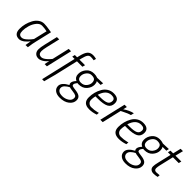

<svg xmlns="http://www.w3.org/2000/svg" viewBox="192 -1977 3459 3459"><g transform="rotate(45 1921.5 -247.5)"><path d="M216 10C232.7 10 250.3 5.5 269 -3.5C287.7 -12.5 303.7 -22.3 317 -33C330.3 -43.7 343.5 -56 356.5 -70C369.5 -84 378.2 -93.8 382.5 -99.5L393 -113C390.3 -99 384 -61 374 1L432 -1L436 -27C442.7 -79 450.7 -123.7 460 -161L536 -486L501 -492C431 -504 378 -510 342 -510C302.7 -510 266.5 -497.8 233.5 -473.5C200.5 -449.2 174 -418 154 -380C112 -301.3 91 -218.3 91 -131C91 -37 132.7 10 216 10ZM467 -442 406 -184 378 -148C359.3 -124.7 335.7 -101.3 307 -78C278.3 -54.7 251.7 -43 227 -43C202.3 -43 183.8 -50.3 171.5 -65C159.2 -79.7 153 -106.2 153 -144.5C153 -182.8 159.8 -226.2 173.5 -274.5C187.2 -322.8 209 -365.3 239 -402C269 -438.7 302.5 -457 339.5 -457C376.5 -457 419 -452 467 -442Z M710 10C726.7 10 744.3 6 763 -2C808.3 -20.7 847.7 -52.3 881 -97L860 0H918L1034 -500H974L897 -168L871 -137C854.3 -116.3 832 -95.7 804 -75C776 -54.3 751 -44 729 -44C679 -44 654 -71.3 654 -126C654 -153.3 660.3 -194 673 -248L732 -500H673L613 -244C599.7 -188 593 -142.7 593 -108C593 -73.3 603.2 -45 623.5 -23C643.8 -1 672.7 10 710 10Z M1367 -732C1321.7 -732 1286.5 -718.3 1261.5 -691C1236.5 -663.7 1216 -616.3 1200 -549L1188 -500H1130L1117 -447H1177L1021 225H1073L1133 0L1237 -447H1376L1390 -500H1248L1260 -547C1272 -595.7 1285.3 -630 1300 -650C1314.7 -670 1334.3 -680 1359 -680C1383.7 -680 1409.7 -677.7 1437 -673L1449 -720L1437 -723C1411.7 -729 1388.3 -732 1367 -732Z M1478 237C1554 237 1615 219 1661 183C1707 147 1730 104.3 1730 55C1730 18.3 1718.5 -8.7 1695.5 -26C1672.5 -43.3 1637.8 -54.8 1591.5 -60.5C1545.2 -66.2 1515.8 -71.5 1503.5 -76.5C1491.2 -81.5 1485 -91.8 1485 -107.5C1485 -123.2 1496.7 -145.7 1520 -175L1550 -173C1616.7 -173 1668.5 -194 1705.5 -236C1742.5 -278 1761 -324 1761 -374C1761 -403.3 1754.7 -427.7 1742 -447H1839L1851 -500L1703 -494L1692 -498C1670 -506 1643.7 -510 1613 -510C1552.3 -510 1503.8 -488.8 1467.5 -446.5C1431.2 -404.2 1413 -355.8 1413 -301.5C1413 -247.2 1436 -209.7 1482 -189L1469 -174C1459.7 -164.7 1450.7 -151.8 1442 -135.5C1433.3 -119.2 1429 -103.3 1429 -88C1429 -72.7 1434 -60 1444 -50C1354 -2 1309 50.3 1309 107C1309 146.3 1324.2 177.8 1354.5 201.5C1384.8 225.2 1426 237 1478 237ZM1400 28C1422 6.7 1448 -11.7 1478 -27C1492.7 -21 1520.8 -15.7 1562.5 -11C1604.2 -6.3 1632.7 0.8 1648 10.5C1663.3 20.2 1671 36.3 1671 59C1671 96.3 1652.5 126.7 1615.5 150C1578.5 173.3 1537.8 185 1493.5 185C1449.2 185 1417 176.7 1397 160C1377 143.3 1367 122.5 1367 97.5C1367 72.5 1378 49.3 1400 28ZM1558 -224C1500 -224 1471 -252.7 1471 -310C1471 -345.3 1483.7 -378.8 1509 -410.5C1534.3 -442.2 1565.8 -458 1603.5 -458C1641.2 -458 1667.3 -450.5 1682 -435.5C1696.7 -420.5 1704 -397.3 1704 -366C1704 -334.7 1691.3 -303.2 1666 -271.5C1640.7 -239.8 1604.7 -224 1558 -224Z M1934.5 -70C1916.2 -87.3 1907 -111 1907 -141C1907 -171 1911 -202.7 1919 -236H1975C2071.7 -236 2142.7 -247.8 2188 -271.5C2233.3 -295.2 2256 -336.3 2256 -395C2256 -471 2209 -509 2115 -509C2070.3 -509 2030.3 -497.8 1995 -475.5C1959.7 -453.2 1931.7 -423.7 1911 -387C1867.7 -311.7 1846 -228.7 1846 -138C1846 -39.3 1898.3 10 2003 10C2055.7 10 2111 0 2169 -20L2173 -69L2149 -62C2102.3 -50 2053.3 -44 2002 -44C1975.3 -44 1952.8 -52.7 1934.5 -70ZM1987 -285H1928C1963.3 -400.3 2024.7 -458 2112 -458C2168 -458 2196 -437 2196 -395C2196 -353 2179.5 -324.2 2146.5 -308.5C2113.5 -292.8 2060.3 -285 1987 -285Z M2279 0H2340L2426 -370L2457 -386C2519.7 -418.7 2570.3 -439.7 2609 -449L2624 -510C2563.3 -497.3 2501 -469 2437 -425L2455 -500H2396Z M2687.5 -70C2669.2 -87.3 2660 -111 2660 -141C2660 -171 2664 -202.7 2672 -236H2728C2824.7 -236 2895.7 -247.8 2941 -271.5C2986.3 -295.2 3009 -336.3 3009 -395C3009 -471 2962 -509 2868 -509C2823.3 -509 2783.3 -497.8 2748 -475.5C2712.7 -453.2 2684.7 -423.7 2664 -387C2620.7 -311.7 2599 -228.7 2599 -138C2599 -39.3 2651.3 10 2756 10C2808.7 10 2864 0 2922 -20L2926 -69L2902 -62C2855.3 -50 2806.3 -44 2755 -44C2728.3 -44 2705.8 -52.7 2687.5 -70ZM2740 -285H2681C2716.3 -400.3 2777.7 -458 2865 -458C2921 -458 2949 -437 2949 -395C2949 -353 2932.5 -324.2 2899.5 -308.5C2866.5 -292.8 2813.3 -285 2740 -285Z M3153 237C3229 237 3290 219 3336 183C3382 147 3405 104.3 3405 55C3405 18.3 3393.5 -8.7 3370.5 -26C3347.5 -43.3 3312.8 -54.8 3266.5 -60.5C3220.2 -66.2 3190.8 -71.5 3178.5 -76.5C3166.2 -81.5 3160 -91.8 3160 -107.5C3160 -123.2 3171.7 -145.7 3195 -175L3225 -173C3291.7 -173 3343.5 -194 3380.5 -236C3417.5 -278 3436 -324 3436 -374C3436 -403.3 3429.7 -427.7 3417 -447H3514L3526 -500L3378 -494L3367 -498C3345 -506 3318.7 -510 3288 -510C3227.3 -510 3178.8 -488.8 3142.5 -446.5C3106.2 -404.2 3088 -355.8 3088 -301.5C3088 -247.2 3111 -209.7 3157 -189L3144 -174C3134.7 -164.7 3125.7 -151.8 3117 -135.5C3108.3 -119.2 3104 -103.3 3104 -88C3104 -72.7 3109 -60 3119 -50C3029 -2 2984 50.3 2984 107C2984 146.3 2999.2 177.8 3029.5 201.5C3059.8 225.2 3101 237 3153 237ZM3075 28C3097 6.7 3123 -11.7 3153 -27C3167.7 -21 3195.8 -15.7 3237.5 -11C3279.2 -6.3 3307.7 0.8 3323 10.5C3338.3 20.2 3346 36.3 3346 59C3346 96.3 3327.5 126.7 3290.5 150C3253.5 173.3 3212.8 185 3168.5 185C3124.2 185 3092 176.7 3072 160C3052 143.3 3042 122.5 3042 97.5C3042 72.5 3053 49.3 3075 28ZM3233 -224C3175 -224 3146 -252.7 3146 -310C3146 -345.3 3158.7 -378.8 3184 -410.5C3209.3 -442.2 3240.8 -458 3278.5 -458C3316.2 -458 3342.3 -450.5 3357 -435.5C3371.7 -420.5 3379 -397.3 3379 -366C3379 -334.7 3366.3 -303.2 3341 -271.5C3315.7 -239.8 3279.7 -224 3233 -224Z M3607 -94C3607 -116 3611.3 -145.7 3620 -183L3682 -447H3830L3843 -500H3694L3732 -653H3672L3635 -500H3567L3554 -447H3622L3561 -186C3549.7 -140.7 3544 -104.7 3544 -78C3544 -51.3 3552.8 -30 3570.5 -14C3588.2 2 3611.8 10 3641.5 10C3671.2 10 3703.3 6 3738 -2L3742 -49L3662 -43C3625.3 -43 3607 -60 3607 -94Z"/></g></svg>

Font: Titillium Web
Style: Light Italic
Weight: 300
Italic angle: -13°
Version: Version 1.001;PS 57.000;hotconv 1.0.70;makeotf.lib2.5.55311